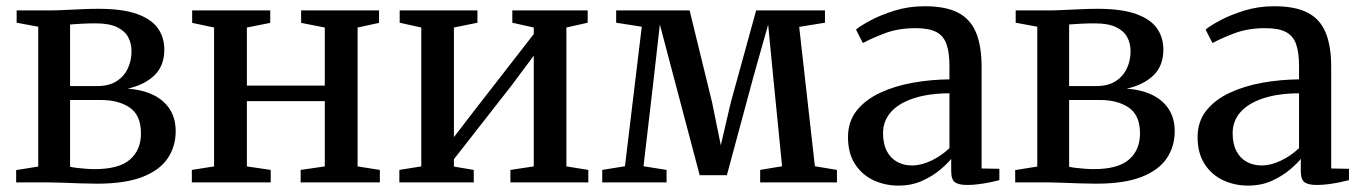

<svg xmlns="http://www.w3.org/2000/svg" viewBox="-20 -570 4254 600"><path d="M283.5 4Q260 4 231.2 3Q202.5 2 176.2 1Q150 0 133 0H30.5V-38.5L99.5 -49.5V-486.5L32 -499V-537.5H139.5Q157 -537.5 182.2 -538.8Q207.5 -540 235.2 -541.2Q263 -542.5 288 -542.5Q363.5 -542.5 408.5 -526.2Q453.5 -510 473.5 -481.5Q493.5 -453 493.5 -415Q493.5 -364 462.2 -334.2Q431 -304.5 379 -293Q426 -289.5 459.5 -273Q493 -256.5 511 -228Q529 -199.5 529 -159.5Q529 -112.5 504.2 -75.5Q479.5 -38.5 425.5 -17.2Q371.5 4 283.5 4ZM276 -41.5Q352 -41.5 386.2 -71.5Q420.5 -101.5 420.5 -153Q420.5 -209.5 385.8 -233.5Q351 -257.5 295.5 -257.5H199V-49Q206.5 -47 218.8 -45.5Q231 -44 246 -42.8Q261 -41.5 276 -41.5ZM199 -301H283Q320.5 -301 344.2 -316.2Q368 -331.5 379.5 -356.2Q391 -381 391 -409.5Q391 -435 380.2 -454.5Q369.5 -474 345 -485.5Q320.5 -497 279 -497Q258 -497 237.2 -496Q216.5 -495 199 -493.5Z M579.5 0V-39L649 -50V-484L580.5 -498.5V-537.5H824.5V-498.5L751.5 -484V-302.5H995V-484L921 -498.5V-537.5H1164.5V-498.5L1097.5 -484V-50L1167 -39V0H919.5V-39L995 -50V-254H751.5V-50L826 -39V0Z M1228 0V-39L1296.5 -50V-484L1229 -499V-537.5H1472V-499L1398.5 -484V-141.5L1463 -225.5L1648 -463.5V-484L1581 -499V-537.5H1816.5V-499L1750 -484V-50L1818.5 -39V0H1575V-39L1648 -50V-396L1579.5 -304L1398.5 -72.5V-49.5L1460.5 -39V0Z M1862 0V-39L1933 -50.5L1985.5 -486.5L1905.5 -499V-537.5H2135L2205.5 -249L2232.5 -116L2263.5 -249L2343 -537.5H2558V-499L2477.5 -486L2526.5 -50.5L2595.5 -39V0H2355.5V-39L2424 -50.5L2396 -332.5L2380.5 -493L2335.5 -334L2251.5 -22.5H2166.5L2084 -334.5L2042 -493.5L2024 -333.5L1991 -50.5L2063 -39V0Z M2787.5 10Q2746 10 2710.2 -6.5Q2674.5 -23 2652.2 -56.8Q2630 -90.5 2630 -141.5Q2630 -190.5 2657.5 -224.8Q2685 -259 2730.8 -280.2Q2776.5 -301.5 2832.8 -311.5Q2889 -321.5 2947 -322V-364Q2947 -405.5 2938 -431.5Q2929 -457.5 2906.2 -469.8Q2883.5 -482 2841.5 -482Q2787 -482 2744.5 -465.8Q2702 -449.5 2676.5 -435.5L2655 -477.5Q2667.5 -488.5 2699.5 -505.8Q2731.5 -523 2775.5 -536.8Q2819.5 -550.5 2869.5 -550.5Q2935 -550.5 2973.8 -530.5Q3012.5 -510.5 3030 -468.5Q3047.5 -426.5 3047.5 -361V-43.5L3103 -42.5V-7Q3092 -4 3075 -0.5Q3058 3 3039.2 5.5Q3020.5 8 3003 8Q2976.5 8 2964.5 -0.2Q2952.5 -8.5 2952.5 -36V-73.5Q2941.5 -59.5 2918.2 -39.8Q2895 -20 2862 -5Q2829 10 2787.5 10ZM2830 -53Q2859 -53 2890.8 -68.2Q2922.5 -83.5 2947 -107V-278.5Q2880 -278 2833.5 -262.2Q2787 -246.5 2763.2 -218.8Q2739.5 -191 2739.5 -154Q2739.5 -120 2751.5 -97.5Q2763.5 -75 2784 -64Q2804.5 -53 2830 -53Z M3405.5 4Q3382 4 3353.2 3Q3324.5 2 3298.2 1Q3272 0 3255 0H3152.5V-38.5L3221.5 -49.5V-486.5L3154 -499V-537.5H3261.5Q3279 -537.5 3304.2 -538.8Q3329.5 -540 3357.2 -541.2Q3385 -542.5 3410 -542.5Q3485.5 -542.5 3530.5 -526.2Q3575.5 -510 3595.5 -481.5Q3615.5 -453 3615.5 -415Q3615.5 -364 3584.2 -334.2Q3553 -304.5 3501 -293Q3548 -289.5 3581.5 -273Q3615 -256.5 3633 -228Q3651 -199.5 3651 -159.5Q3651 -112.5 3626.2 -75.5Q3601.5 -38.5 3547.5 -17.2Q3493.5 4 3405.5 4ZM3398 -41.5Q3474 -41.5 3508.2 -71.5Q3542.5 -101.5 3542.5 -153Q3542.5 -209.5 3507.8 -233.5Q3473 -257.5 3417.5 -257.5H3321V-49Q3328.5 -47 3340.8 -45.5Q3353 -44 3368 -42.8Q3383 -41.5 3398 -41.5ZM3321 -301H3405Q3442.5 -301 3466.2 -316.2Q3490 -331.5 3501.5 -356.2Q3513 -381 3513 -409.5Q3513 -435 3502.2 -454.5Q3491.5 -474 3467 -485.5Q3442.5 -497 3401 -497Q3380 -497 3359.2 -496Q3338.5 -495 3321 -493.5Z M3880 10Q3838.5 10 3802.8 -6.5Q3767 -23 3744.8 -56.8Q3722.5 -90.5 3722.5 -141.5Q3722.5 -190.5 3750 -224.8Q3777.5 -259 3823.2 -280.2Q3869 -301.5 3925.2 -311.5Q3981.5 -321.5 4039.5 -322V-364Q4039.5 -405.5 4030.5 -431.5Q4021.5 -457.5 3998.8 -469.8Q3976 -482 3934 -482Q3879.5 -482 3837 -465.8Q3794.5 -449.5 3769 -435.5L3747.5 -477.5Q3760 -488.5 3792 -505.8Q3824 -523 3868 -536.8Q3912 -550.5 3962 -550.5Q4027.5 -550.5 4066.2 -530.5Q4105 -510.5 4122.5 -468.5Q4140 -426.5 4140 -361V-43.5L4195.5 -42.5V-7Q4184.5 -4 4167.5 -0.5Q4150.5 3 4131.8 5.5Q4113 8 4095.5 8Q4069 8 4057 -0.2Q4045 -8.5 4045 -36V-73.5Q4034 -59.5 4010.8 -39.8Q3987.5 -20 3954.5 -5Q3921.5 10 3880 10ZM3922.5 -53Q3951.5 -53 3983.2 -68.2Q4015 -83.5 4039.5 -107V-278.5Q3972.5 -278 3926 -262.2Q3879.5 -246.5 3855.8 -218.8Q3832 -191 3832 -154Q3832 -120 3844 -97.5Q3856 -75 3876.5 -64Q3897 -53 3922.5 -53Z"/></svg>

Font: Merriweather 60pt
Style: Regular
Weight: 400
Version: Version 2.100